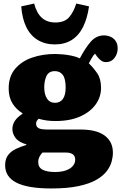

<svg xmlns="http://www.w3.org/2000/svg" viewBox="-20 -835 685 1085"><path d="M270 230Q202 230 152.5 221.5Q103 213 71.5 196.5Q40 180 24.5 155.5Q9 131 9 99Q9 63 26 41Q43 19 71 6Q99 -7 129 -16V-19Q85 -32 67.5 -56Q50 -80 50 -105Q50 -131 64 -152Q78 -173 107 -192V-195Q71 -217 50 -251.5Q29 -286 29 -335Q29 -403 65.5 -446Q102 -489 161.5 -509.5Q221 -530 292 -530Q308 -530 331.5 -528Q355 -526 381.5 -521Q408 -516 431 -505Q462 -564 493 -599.5Q524 -635 568 -635Q586 -635 604 -627.5Q622 -620 633.5 -603.5Q645 -587 645 -561Q645 -531 627 -507.5Q609 -484 579 -484Q563 -484 551 -493Q539 -502 528 -516L517 -532Q507 -522 498.5 -507Q490 -492 482 -477Q509 -451 530 -420Q551 -389 551 -338Q551 -287 520.5 -244.5Q490 -202 432.5 -176.5Q375 -151 293 -151Q264 -151 241.5 -154.5Q219 -158 198 -164Q192 -158 188 -152Q184 -146 184 -137Q184 -122 193 -114.5Q202 -107 217 -105Q232 -103 251 -103H436Q526 -103 572 -68.5Q618 -34 618 28Q618 51 611 77.5Q604 104 584 131Q564 158 525.5 180.5Q487 203 424.5 216.5Q362 230 270 230ZM291 137Q327 137 352.5 128Q378 119 391.5 103Q405 87 405 67Q405 47 391.5 37Q378 27 352 27H220Q210 37 203 51Q196 65 196 81Q196 111 220.5 124Q245 137 291 137ZM291 -254Q320 -254 335.5 -276Q351 -298 351 -340Q351 -390 335 -411.5Q319 -433 290 -433Q256 -433 243 -406Q230 -379 230 -342Q230 -302 245.5 -278Q261 -254 291 -254ZM290 -584Q234 -584 192.5 -609.5Q151 -635 128 -683Q105 -731 100 -799L173 -815Q187 -761 216.5 -734.5Q246 -708 293 -708Q345 -708 370.5 -737.5Q396 -767 411 -815L483 -799Q474 -733 450 -684Q426 -635 386 -609.5Q346 -584 290 -584Z"/></svg>

Font: Literata ExtraBold
Style: Regular
Weight: 800
Designer: Latin by Veronika Burian and Jose Scaglione. Greek by Irene Vlachou. Cyrillic by Vera Evstafieva.
Foundry: TypeTogether
Version: Version 3.103;gftools[0.9.29]